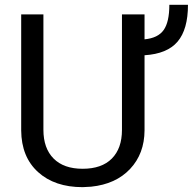

<svg xmlns="http://www.w3.org/2000/svg" viewBox="-20 -771 804 801"><path d="M583 -710.9V-606.9Q639.2 -612.3 662.8 -645.8Q686.5 -679.2 686.5 -751H764.2Q764.2 -648.4 720.9 -597.4Q677.7 -546.4 583 -540.5V-227.1Q582.5 -129.9 522.9 -66.4Q463.4 -2.9 360.4 7.8L324.7 9.8Q208 9.8 138.7 -53.2Q69.3 -116.2 68.4 -226.6V-710.9H161.1V-229.5Q161.1 -152.3 203.6 -109.6Q246.1 -66.9 324.7 -66.9Q404.3 -66.9 446.5 -109.4Q488.8 -151.9 488.8 -229V-710.9Z"/></svg>

Font: MAUL
Style: Regular
Weight: 400
Designer: MAUL
Version: Version 1.0; 2020; ttfautohint (v1.8.3)